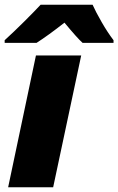

<svg xmlns="http://www.w3.org/2000/svg" viewBox="-23 -786 497 806"><path d="M200.2 0H11.2L127.9 -553.2H317.9ZM453.6 -606H323.7Q301.3 -626 247.6 -690.9Q179.2 -637.2 130.4 -606H-3.4V-617.2Q35.2 -652.3 79.6 -696.5Q124 -740.7 147.5 -766.1H365.7Q378.4 -737.3 403.8 -693.1Q429.2 -648.9 453.6 -617.2Z"/></svg>

Font: Open Sans Extrabold
Style: Italic
Weight: 800
Italic angle: -12°
Foundry: Ascender Corporation
Version: Version 1.10